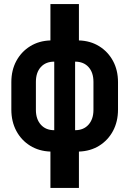

<svg xmlns="http://www.w3.org/2000/svg" viewBox="-20 -750 640 950"><path d="M229.5 180V0Q172.8 -2 129.2 -29Q85.6 -56 60.8 -102.2Q36.1 -148.5 36.1 -207.8V-343.4Q36.1 -402.7 60.8 -448.4Q85.6 -494.2 129.2 -521.2Q172.8 -548.2 229.5 -550V-730H370.5V-550Q427.4 -548.2 470.9 -521.2Q514.4 -494.2 539.2 -448.4Q563.9 -402.7 563.9 -343.4V-207.8Q563.9 -148.5 539.2 -102.2Q514.4 -56 470.9 -29Q427.4 -2 370.5 0V180ZM248.4 -105.8V-445Q206.2 -445 181.9 -418.1Q157.6 -391.2 157.6 -344.9V-206.2Q157.6 -160.7 181.9 -133.3Q206.2 -105.8 248.4 -105.8ZM351.6 -105.8Q393.8 -105.8 418.1 -133.3Q442.4 -160.7 442.4 -206.2V-344.9Q442.4 -391.2 418.1 -418.1Q393.8 -445 351.6 -445Z"/></svg>

Font: JetBrains Mono
Style: Regular
Weight: 400
Monospace: yes
Designer: Philipp Nurullin, Konstantin Bulenkov
Foundry: JetBrains
Version: Version 2.305